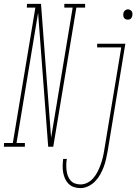

<svg xmlns="http://www.w3.org/2000/svg" viewBox="-87 -755 707 988"><path d="M-67 0 -66 -19H-21L95 -716H51L52 -735H124L176 -46L287 -716H244V-735H351V-716H306L187 0H161L109 -689L-2 -19H41V0ZM570 -654Q564 -654 559 -656.5Q554 -659 551 -663.5Q548 -668 547.5 -674Q547 -680 548 -686Q549 -695 556 -701Q563 -707 571 -707Q577 -707 582.5 -704Q588 -701 591 -696.5Q594 -692 594.5 -686Q595 -680 594 -674Q593 -669 591 -665.5Q589 -662 586 -659Q583 -656 578.5 -655Q574 -654 570 -654ZM327 213Q309 213 293 207.5Q277 202 265.5 190.5Q254 179 247.5 164Q241 149 238 132.5Q235 116 235.5 98Q236 80 238 63H257Q254 78 254 93Q254 108 255.5 122Q257 136 262 149.5Q267 163 276 173.5Q285 184 298.5 189Q312 194 327 194Q346 194 363.5 185Q381 176 394 160.5Q407 145 415.5 128Q424 111 430.5 93Q437 75 441.5 57Q446 39 449 20L537 -511H413V-530H558L467 23Q463 44 458.5 64.5Q454 85 446.5 104.5Q439 124 428.5 143Q418 162 402.5 178Q387 194 367 203.5Q347 213 327 213Z"/></svg>

Font: Iosevka Curly Slab ThEx
Style: Italic
Weight: 100
Width: 7
Italic angle: -9°
Monospace: yes
Designer: Belleve Invis
Foundry: Belleve Invis
Version: Version 11.1.0; ttfautohint (v1.8.3)